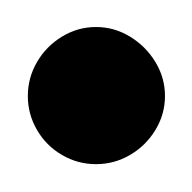

<svg xmlns="http://www.w3.org/2000/svg" viewBox="-20 -930 140 140"><path d="M0.3 -860Q0.3 -846.7 7 -835.2Q13.7 -823.7 25.2 -817Q36.7 -810.3 50 -810.3Q63.3 -810.3 74.8 -817Q86.3 -823.7 93.3 -835.2Q100.3 -846.7 100.3 -860Q100.3 -873.3 93.3 -884.8Q86.3 -896.3 74.8 -903.3Q63.3 -910.3 50 -910.3Q36.7 -910.3 25.2 -903.3Q13.7 -896.3 7 -884.8Q0.3 -873.3 0.3 -860Z"/></svg>

Font: Linefont Thin
Style: Regular
Weight: 100
Monospace: yes
Version: Version 3.002;gftools[0.9.33]